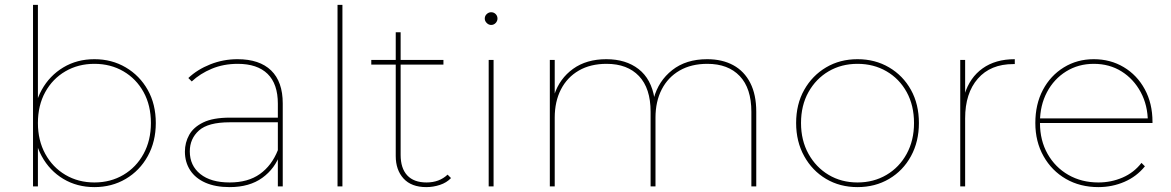

<svg xmlns="http://www.w3.org/2000/svg" viewBox="-20 -762 4786 785"><path d="M366 3Q295 3 239 -30.5Q183 -64 150.5 -123.5Q118 -183 118 -259Q118 -336 150.5 -394.5Q183 -453 239 -486.5Q295 -520 366 -520Q437 -520 494 -486.5Q551 -453 584 -394.5Q617 -336 617 -259Q617 -183 584 -123.5Q551 -64 494 -30.5Q437 3 366 3ZM115 0V-742H135V-330L125 -260L135 -190V0ZM366 -16Q432 -16 484.5 -47Q537 -78 567 -133Q597 -188 597 -259Q597 -331 567 -385.5Q537 -440 484.5 -470.5Q432 -501 366 -501Q300 -501 247.5 -470.5Q195 -440 165 -385.5Q135 -331 135 -259Q135 -188 165 -133Q195 -78 247.5 -47Q300 -16 366 -16Z M1116 0V-123V-140V-338Q1116 -419 1074 -460Q1032 -501 952 -501Q894 -501 846 -481Q798 -461 764 -429L750 -443Q787 -478 840 -499Q893 -520 951 -520Q1041 -520 1088.5 -474Q1136 -428 1136 -339V0ZM919 3Q861 3 820 -15Q779 -33 757.5 -66Q736 -99 736 -142Q736 -179 753.5 -210.5Q771 -242 811 -261.5Q851 -281 920 -281H1127V-262H919Q831 -262 793.5 -228.5Q756 -195 756 -143Q756 -85 799 -50.5Q842 -16 919 -16Q994 -16 1042.5 -50.5Q1091 -85 1116 -148L1126 -135Q1105 -73 1052.5 -35Q1000 3 919 3Z M1360 0V-742H1380V0Z M1723 3Q1662 3 1630 -32Q1598 -67 1598 -124V-630H1618V-129Q1618 -74 1645 -45Q1672 -16 1724 -16Q1776 -16 1810 -48L1824 -34Q1806 -15 1778.5 -6Q1751 3 1723 3ZM1498 -498V-517H1793V-498Z M1978 0V-517H1998V0ZM1988 -660Q1978 -660 1970 -668Q1962 -676 1962 -686Q1962 -697 1970 -704.5Q1978 -712 1988 -712Q1999 -712 2006.5 -704.5Q2014 -697 2014 -686Q2014 -676 2006.5 -668Q1999 -660 1988 -660Z M2228 0V-517H2248V-371L2246 -374Q2268 -441 2323 -480.5Q2378 -520 2459 -520Q2539 -520 2591 -479.5Q2643 -439 2656 -359L2653 -360Q2672 -431 2728.5 -475.5Q2785 -520 2871 -520Q2933 -520 2978 -495.5Q3023 -471 3047.5 -423Q3072 -375 3072 -305V0H3052V-305Q3052 -401 3004.5 -451Q2957 -501 2872 -501Q2806 -501 2758.5 -473.5Q2711 -446 2685.5 -396.5Q2660 -347 2660 -281V0H2640V-305Q2640 -401 2592.5 -451Q2545 -501 2460 -501Q2394 -501 2346.5 -473.5Q2299 -446 2273.5 -396.5Q2248 -347 2248 -281V0Z M3486 3Q3414 3 3357.5 -30.5Q3301 -64 3268 -123.5Q3235 -183 3235 -259Q3235 -336 3268 -394.5Q3301 -453 3357.5 -486.5Q3414 -520 3486 -520Q3558 -520 3615 -486.5Q3672 -453 3704.5 -394.5Q3737 -336 3737 -259Q3737 -183 3704.5 -123.5Q3672 -64 3615 -30.5Q3558 3 3486 3ZM3486 -16Q3552 -16 3604.5 -47Q3657 -78 3687 -133Q3717 -188 3717 -259Q3717 -331 3687 -385.5Q3657 -440 3604.5 -470.5Q3552 -501 3486 -501Q3420 -501 3368 -470.5Q3316 -440 3285.5 -385.5Q3255 -331 3255 -259Q3255 -188 3285.5 -133Q3316 -78 3368 -47Q3420 -16 3486 -16Z M3906 0V-517H3926V-374L3924 -377Q3945 -445 3997.5 -482.5Q4050 -520 4129 -520V-500Q4128 -500 4126.5 -500Q4125 -500 4123 -500Q4030 -500 3978 -440.5Q3926 -381 3926 -278V0Z M4471 3Q4396 3 4338 -30.5Q4280 -64 4246.5 -123.5Q4213 -183 4213 -259Q4213 -336 4244 -394.5Q4275 -453 4329.5 -486.5Q4384 -520 4452 -520Q4520 -520 4574.5 -487.5Q4629 -455 4660.5 -397Q4692 -339 4692 -264Q4692 -263 4692 -262Q4692 -261 4692 -259H4224V-278H4681L4673 -263Q4673 -331 4644 -385Q4615 -439 4565.5 -470Q4516 -501 4452 -501Q4389 -501 4339 -470Q4289 -439 4260.5 -385Q4232 -331 4232 -263V-259Q4232 -188 4263 -133Q4294 -78 4348 -47Q4402 -16 4471 -16Q4523 -16 4569.5 -36Q4616 -56 4647 -96L4661 -82Q4627 -40 4577 -18.5Q4527 3 4471 3Z"/></svg>

Font: Montserrat Thin
Style: Regular
Weight: 100
Designer: Julieta Ulanovsky
Foundry: Julieta Ulanovsky
Version: Version 9.000